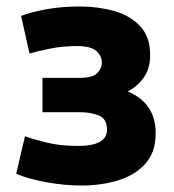

<svg xmlns="http://www.w3.org/2000/svg" viewBox="-20 -558 535 592"><path d="M232 14Q179 14 123.5 4Q68 -6 30 -22L57 -138Q78 -130 121.5 -119Q165 -108 220 -108Q310 -108 310 -158Q310 -192 284.5 -202Q259 -212 228 -212H111V-318H229Q265 -318 279.5 -332.5Q294 -347 294 -366Q294 -385 277.5 -400.5Q261 -416 217 -416Q173 -416 134 -408Q95 -400 71 -393L45 -509Q80 -522 126 -530Q172 -538 226 -538Q281 -538 330.5 -524.5Q380 -511 411.5 -478Q443 -445 443 -388Q443 -349 425 -321.5Q407 -294 374 -276Q460 -240 460 -147Q460 -88 427.5 -52.5Q395 -17 343 -1.5Q291 14 232 14Z"/></svg>

Font: Ubuntu Sans ExtraBold
Style: Regular
Weight: 800
Designer: Dalton Maag Ltd
Foundry: Dalton Maag Ltd
Version: Version 1.006; ttfautohint (v1.8.4.7-5d5b)